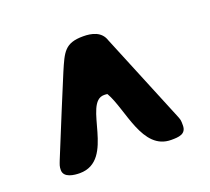

<svg xmlns="http://www.w3.org/2000/svg" viewBox="-73 -797 583 533"><g transform="rotate(-20 218.5 -530.0)"><path d="M33 -379C33 -356 64 -353 80 -353C186 -353 154 -534 217 -534C218 -534 225 -534 227 -533C260 -476 265 -353 350 -353C372 -353 394 -354 394 -380C394 -396 394 -396 387 -413C371 -452 296 -634 280 -673C271 -701 243 -707 218 -707C164 -707 155 -684 133 -633C125 -615 60 -456 40 -407C35 -394 33 -390 33 -379Z"/></g></svg>

Font: Asimov Print
Style: C
Weight: 500
Designer: Google
Version: Version 2.000980: 2014